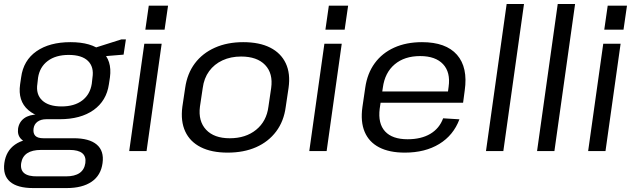

<svg xmlns="http://www.w3.org/2000/svg" viewBox="-36 -760 3189 966"><path d="M264.4 -160.2Q159.1 -160.2 106.1 -206.4Q53.1 -252.7 65.2 -335.9L70.4 -371.2Q81.7 -456.2 147.5 -502.1Q213.3 -547.9 318.5 -547.9Q424 -547.9 476.2 -502.1Q528.5 -456.2 517.2 -371.2L511.9 -335.9Q499.8 -252.7 434.8 -206.4Q369.8 -160.2 264.4 -160.2ZM131.3 186.2Q51.5 186.2 14.5 154.3Q-22.4 122.4 -14.1 60.4Q-5.8 -0.6 39.6 -32.5Q85 -64.5 166.2 -64.5H334.2Q413.3 -64.5 450.8 -32.6Q488.3 -0.7 480 60.4Q471.7 122.4 425 154.3Q378.3 186.2 299.2 186.2ZM295.8 127.3Q383.8 127.3 393.4 60.4Q397.9 27.3 377.9 10.8Q357.9 -5.7 314.1 -5.7H170.7Q81.5 -5.7 70.6 60.4Q60.4 129 152.4 127.3ZM134.2 -39.8Q92.5 -39.8 71.6 -59.3Q50.8 -78.8 54.8 -112.3Q59.8 -146.2 85.8 -165.1Q111.9 -184 155.8 -184H267.8L264.4 -160.2H197.5Q169.8 -160.2 152.7 -147.6Q135.5 -135 132.7 -112.3Q130 -88.7 141.8 -76.6Q153.7 -64.5 181.7 -64.5H250.5L247 -39.8ZM273.4 -224.5Q338.4 -224.5 377.9 -254.7Q417.5 -284.9 425.8 -338.9L429.2 -369.2Q437.6 -423.2 406.7 -453.4Q375.8 -483.7 309.7 -483.7Q244.6 -483.7 204.3 -453.4Q163.9 -423.2 155.5 -369.2L152.1 -338.9Q143.8 -285.7 176 -255.1Q208.3 -224.5 273.4 -224.5ZM427.1 -515 574.4 -561.7H597.4L585.8 -485.1L421.5 -471.6Z M777.4 -540 701.4 0H614.1L690.1 -540ZM809.5 -731.4 792 -610.6H695.2L712.5 -731.4Z M1109.4 7.9Q1028.4 7.9 974.2 -19.5Q919.9 -46.9 896 -98.5Q872.1 -150.1 881.4 -222.4L895.6 -317.6Q905.9 -389.9 944.3 -441.1Q982.6 -492.2 1045.1 -520.1Q1107.5 -547.9 1187.7 -547.9Q1269 -547.9 1323.2 -520.5Q1377.4 -493.1 1401.8 -441.5Q1426.1 -389.9 1415.8 -317.6L1401.6 -222.4Q1392.2 -150.1 1353.4 -98.5Q1314.6 -46.9 1252.7 -19.5Q1190.7 7.9 1109.4 7.9ZM1120.1 -64.4Q1200.2 -64.4 1252.6 -107Q1305.1 -149.6 1314.5 -223.1L1328.3 -316.9Q1338.6 -390.5 1297.9 -433.1Q1257.2 -475.6 1177.1 -475.6Q1125.1 -475.6 1083.5 -456.4Q1042 -437.2 1016.2 -401.8Q990.3 -366.4 983.9 -316.9L969.9 -223.1Q960.7 -150.5 1000.9 -107.4Q1041 -64.4 1120.1 -64.4Z M1683.4 -540 1607.4 0H1520.1L1596.1 -540ZM1715.5 -731.4 1698 -610.6H1601.2L1618.5 -731.4Z M2000.8 7.9Q1922.7 7.9 1871.6 -18.7Q1820.5 -45.2 1798.8 -96.4Q1777.1 -147.6 1787.4 -221.4L1801.6 -318.6Q1811.9 -390.7 1849.3 -441.9Q1886.6 -493.1 1947.4 -520.5Q2008.2 -547.9 2087.1 -547.9Q2207.4 -547.9 2263.2 -484.4Q2318.9 -420.8 2302.1 -304.5L2293.9 -243H1862.1L1870.3 -299.8H2231.3L2215 -277.6L2221.1 -323.5Q2231.3 -396.4 2193.2 -437.1Q2155 -477.9 2078 -477.9Q1999.1 -477.9 1949.7 -436.2Q1900.3 -394.5 1890.2 -319.3L1874.3 -212.7Q1865.1 -138.5 1901.4 -98.9Q1937.7 -59.4 2014.9 -59.4Q2083.1 -59.4 2129 -86.6Q2174.8 -113.8 2193.5 -164.8L2275.5 -159.7Q2245.4 -79.3 2174 -35.7Q2102.6 7.9 2000.8 7.9Z M2600.4 -740 2496.4 0H2409.1L2513.1 -740Z M2857.4 -740 2753.4 0H2666.1L2770.1 -740Z M3086.4 -540 3010.4 0H2923.1L2999.1 -540ZM3118.5 -731.4 3101 -610.6H3004.2L3021.5 -731.4Z"/></svg>

Font: Pathway Extreme 8pt Thin 12pt
Style: Italic
Weight: 100
Italic angle: -8°
Version: Version 1.001;gftools[0.9.26]